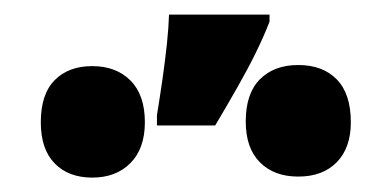

<svg xmlns="http://www.w3.org/2000/svg" viewBox="-20 -858 539 264"><path d="M350.6 -837.9V-828.1Q342.8 -808.1 331.8 -785.6Q320.8 -763.2 306.6 -738.3Q292.5 -713.4 275.9 -685.5H195.8V-699.7Q199.7 -723.6 203.4 -749Q207 -774.4 209.5 -797.6Q211.9 -820.8 212.4 -837.9ZM106.9 -767.1Q139.6 -767.1 159.4 -747.3Q179.2 -727.5 179.2 -689.9Q179.2 -653.8 159.4 -633.8Q139.6 -613.8 106.9 -613.8Q74.2 -613.8 55.2 -633.3Q36.1 -652.8 36.1 -689.9Q36.1 -728.5 55.2 -747.8Q74.2 -767.1 106.9 -767.1ZM390.1 -768.6Q423.8 -768.6 443.1 -748.8Q462.4 -729 462.4 -689.9Q462.4 -654.8 443.1 -635Q423.8 -615.2 390.1 -615.2Q356.9 -615.2 337.4 -634.8Q317.9 -654.3 317.9 -690.9Q317.9 -729.5 337.4 -749Q356.9 -768.6 390.1 -768.6Z"/></svg>

Font: Open Sans SemiCondensed ExtraBold
Style: Regular
Weight: 800
Width: 4
Designer: Monotype Design Team
Foundry: Monotype Imaging Inc.
Version: Version 3.000